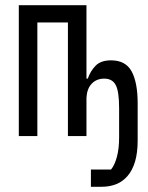

<svg xmlns="http://www.w3.org/2000/svg" viewBox="-20 -521 568 735"><path d="M328 128H405Q419 111 427.5 79.5Q436 48 436 5V-107Q436 -171 423 -195.5Q410 -220 379 -220Q350 -220 331.5 -201Q313 -182 311 -147V0H240V-435H123V0H52V-501H311V-220H316Q326 -249 346 -269.5Q366 -290 405 -290Q461 -290 484 -247.5Q507 -205 507 -125V16Q507 64 497 97.5Q487 131 468.5 152.5Q450 174 425 184Q400 194 369 194H328Z"/></svg>

Font: PlemolJP
Style: Regular
Weight: 400
Monospace: yes
Version: v2.0.4; ttfautohint (v1.8.4.7-5d5b-dirty) -l 6 -r 45 -G 200 